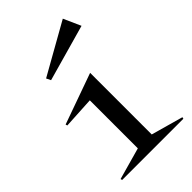

<svg xmlns="http://www.w3.org/2000/svg" viewBox="-209 -769 849 849"><g transform="rotate(-45 215.0 -345.0)"><path d="M269 -49.8 418.9 -7.8 417 0H34.2L32.2 -7.8L182.1 -49.8V-350.1L33.2 -341.8L30.8 -350.1L269 -435.1ZM113.8 -555.2 353 -689.9 389.2 -608.9 124 -534.2Z"/></g></svg>

Font: Halibut Exp
Style: Regular
Weight: 400
Width: 7
Designer: Matteo Maggi
Foundry: Collletttivo
Version: Version 3.080 | FøM Fix